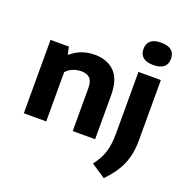

<svg xmlns="http://www.w3.org/2000/svg" viewBox="-173 -951 1298 1345"><g transform="rotate(20 476.0 -279.0)"><path d="M64.5 -547H201.5L212.5 -493H220Q252.5 -523 297 -539.2Q341.5 -555.5 392 -555.5Q486.5 -555.5 541.2 -500.5Q596 -445.5 596 -329V0H429V-319.5Q429 -371 407.5 -392.8Q386 -414.5 343.5 -414.5Q312 -414.5 281.8 -402.5Q251.5 -390.5 231.5 -367V0H64.5ZM640 165Q684 109 702 51.2Q720 -6.5 720 -88V-547H887V-94.5Q887 2.5 854.5 80.2Q822 158 746 235.5ZM698 -710.5Q698 -751.5 723.5 -772.8Q749 -794 800.5 -794Q852 -794 877.5 -772.8Q903 -751.5 903 -710.5Q903 -670 877.5 -648.8Q852 -627.5 800.5 -627.5Q749 -627.5 723.5 -648.8Q698 -670 698 -710.5Z"/></g></svg>

Font: Encode Sans Semi Expanded
Style: Bold
Weight: 700
Width: 6
Designer: Multiple Designers
Foundry: Impallari Type
Version: Version 2.000